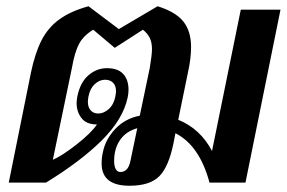

<svg xmlns="http://www.w3.org/2000/svg" viewBox="-20 -584 917 614"><path d="M877 -553 765 0H650Q618 -119 541 -158L535 -127Q520 -52 490 -21Q460 10 394 10Q305 10 305 -61Q305 -81 309 -97Q317 -138 348.5 -171.5Q380 -205 427 -214L459 -367Q466 -409 466 -427Q466 -448 459 -462.5Q452 -477 437 -489L347 -431L278 -489Q247 -470 233 -444Q219 -418 210 -367L149 -73Q179 -86 225.5 -122.5Q272 -159 290 -186Q256 -186 240.5 -206.5Q225 -227 225 -254Q225 -262 227 -274Q236 -320 262.5 -343Q289 -366 322 -366Q357 -366 374 -347.5Q391 -329 391 -297Q391 -285 388 -271Q373 -202 305.5 -135Q238 -68 127 0H8L79 -352Q92 -414 112.5 -454.5Q133 -495 169 -521.5Q205 -548 263 -564L360 -491L484 -564Q542 -546 566.5 -515Q591 -484 591 -434Q591 -396 581 -352L550 -201Q621 -172 658 -101L750 -553ZM261 -259Q261 -241 270 -231Q279 -221 294 -221Q312 -221 328 -235.5Q344 -250 349 -276Q351 -288 351 -292Q351 -310 341.5 -319.5Q332 -329 316 -329Q298 -329 283 -315Q268 -301 263 -276Q261 -264 261 -259ZM397 -69 419 -174Q383 -164 364 -136.5Q345 -109 345 -69Q345 -53 350 -43.5Q355 -34 365 -34Q390 -34 397 -69Z"/></svg>

Font: Trirong SemiBold
Style: Italic
Weight: 600
Italic angle: -12°
Designer: Katatrad Team
Foundry: CadsonDemak
Version: Version 1.001